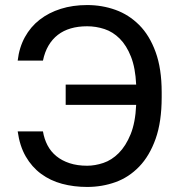

<svg xmlns="http://www.w3.org/2000/svg" viewBox="-20 -730 720 760"><path d="M325 10Q384 10 437 -9Q490 -28 531 -70.5Q572 -113 596 -180.5Q620 -248 620 -345V-365Q620 -458 596 -524Q572 -590 531 -631Q490 -672 437 -691Q384 -710 325 -710Q268 -710 220.5 -695Q173 -680 137 -652Q101 -624 78.5 -583Q56 -542 50 -490H150Q157 -524 172 -549.5Q187 -575 209 -592Q231 -609 260 -617.5Q289 -626 325 -626Q360 -626 393.5 -615Q427 -604 454 -577Q481 -550 498.5 -505.5Q516 -461 519 -395H240V-315H519Q516 -245 497 -198.5Q478 -152 450 -124Q422 -96 389 -85Q356 -74 325 -74Q286 -74 255.5 -84Q225 -94 203 -112Q181 -130 168 -155Q155 -180 150 -210H50Q58 -152 82 -110.5Q106 -69 142.5 -42Q179 -15 225.5 -2.5Q272 10 325 10Z"/></svg>

Font: Golos Text VF
Style: Regular
Weight: 400
Designer: A.Korolkova, Vitaly Kuzmin
Foundry: ParaType Ltd
Version: Version 2.005